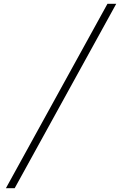

<svg xmlns="http://www.w3.org/2000/svg" viewBox="-20 -843 640 1006"><path d="M11 143 543 -823H589L57 143Z"/></svg>

Font: Iosevka XLt Ex Obl
Style: Regular
Weight: 200
Width: 7
Italic angle: -9°
Monospace: yes
Designer: Belleve Invis
Foundry: Belleve Invis
Version: Version 32.5.0; ttfautohint (v1.8.4)